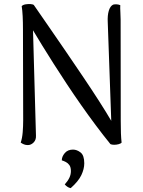

<svg xmlns="http://www.w3.org/2000/svg" viewBox="-20 -721 722 969"><path d="M120.5 11.2Q109.8 11.2 100.8 7.6Q91.7 3.9 84.5 -1.4Q92.2 -23.5 94.6 -54.3Q97 -85.2 97 -114.2L95.9 -572.5Q95.9 -609.4 94.4 -639.4Q92.9 -669.5 89.5 -690.2Q96.4 -697.1 109.6 -699.2Q122.8 -701.3 135.3 -700.3Q147.7 -699.2 151 -695.4Q182.7 -649.2 224.5 -589.1Q266.2 -529 311.2 -463.1Q356.1 -397.2 400 -332.3Q443.8 -267.4 480.5 -210.1Q517.2 -152.8 541.5 -111.2L523.8 -608.8Q521.9 -642.9 529 -666.6Q536 -690.2 551 -697.6Q559.1 -699.7 568.4 -699.2Q577.7 -698.7 587 -695Q586.2 -680.7 587.5 -660.2Q588.8 -639.7 588.8 -622.7L589.4 -112.8Q589.4 -75.9 590.3 -49Q591.3 -22.2 593.7 -1.4Q589.4 3.9 578.4 6.8Q567.4 9.7 556 9.7Q544.5 9.7 537.4 6.4Q501 -38.4 463.5 -88.6Q425.9 -138.8 388.9 -191.7Q351.9 -244.5 317.2 -297Q282.5 -349.4 251.1 -398.8Q219.7 -448.2 193.2 -491.3Q166.7 -534.4 146.6 -568.1L161.5 -37.5Q162.9 -15.5 149.9 -2.2Q136.8 11.2 120.5 11.2ZM336.8 228.5Q327 226.5 320 221.5Q312.9 216.6 306.8 209.8Q322.2 192.6 330 176.3Q337.8 160.1 337.8 142.7Q337.8 123.2 330.4 112.7Q323 102.2 312.6 96.8Q302.2 91.3 291.9 88.3Q291.9 69.2 306.9 51.6Q321.8 34 348.3 34Q368.1 34 386.7 48.5Q405.3 63 405.3 103.2Q405.3 131.4 390.6 162.7Q375.9 193.9 336.8 228.5Z"/></svg>

Font: Arima Thin
Style: Regular
Weight: 100
Designer: Joana Correia and Natanael Gama
Foundry: NDISCOVER
Version: Version 1.101;gftools[0.9.23]